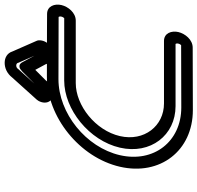

<svg xmlns="http://www.w3.org/2000/svg" viewBox="-32 -796 853 830"><g transform="rotate(-90 395.0 -381.5)"><path d="M749.1 -605C749 -605 640.7 -605.8 479.2 -605.8C304 -605.8 128.9 -464.4 88.7 -290.3C48.5 -116.2 158.3 25.2 333.5 25.2C495.1 25.2 603.7 24.5 603.7 24.5C638 24.5 664.3 -8.5 671 -37.6C677.7 -66.7 666.7 -99.6 632.3 -99.6C632.3 -99.6 473.8 -99.6 362.3 -99.6C265.1 -99.6 196.9 -185.1 221.2 -290.3C245.5 -395.5 353.1 -481 450.3 -481C561.9 -481 720.3 -481 720.3 -481C754.7 -481 780.9 -513.9 787.7 -543C794.4 -572.1 783.3 -605 749.1 -605ZM736.4 -555.1C737.4 -553.9 739.2 -549.7 737.7 -543C736.1 -536.1 732 -531.8 730.8 -530.9C716.7 -531 568.1 -531 461.9 -531C336.1 -531 201.8 -422.9 171.2 -290.3C140.6 -157.7 224.9 -49.6 350.8 -49.6C457.2 -49.6 606.9 -49.6 619.7 -49.6C620.7 -48.5 622.5 -44.3 621 -37.6C619.4 -30.7 615.3 -26.4 614.1 -25.5C602.7 -25.5 497.6 -24.8 345 -24.8C197.2 -24.8 105 -144.1 138.7 -290.3C172.5 -436.5 319.8 -555.8 467.6 -555.8C620.7 -555.8 726 -555.1 736.4 -555.1ZM526.5 -738.3C532.7 -738.3 536.6 -734.6 537.2 -732.1C537.4 -731 537.9 -729.6 538.3 -728.8C541.1 -722.4 556.6 -687.1 568.6 -659.7L540.2 -712.3C538.9 -714.8 527 -738.6 500.6 -712.3L448 -659.7C475.6 -690.4 504.1 -722.1 510.2 -728.8C511.2 -729.8 512.3 -731.3 512.9 -732.1C515.1 -735.2 519.9 -738.3 526.5 -738.3ZM538 -788.3C516.7 -788.3 492.7 -779.5 473.9 -755.3C460.6 -740.6 379.7 -650.7 379.7 -650.7L378.2 -649C376.6 -647.2 374.5 -644.3 373.2 -641.7L372.2 -639.8C364.5 -624.6 362.8 -605.8 373.4 -592.1C380.7 -582.7 392.1 -578.3 404.2 -578.3C427.3 -578.3 448.4 -591.7 462.4 -611L507.5 -656L531.8 -611C536 -595.2 549.8 -578.3 574.8 -578.3C587.6 -578.3 601.8 -583.2 613.7 -593.5C629.4 -607.1 635.8 -625.1 635.2 -639.8L635.1 -641.7C635 -643.9 634.4 -646.8 633.4 -649L632.7 -650.7C632.6 -650.9 594.6 -737.7 586.8 -755.3C580.2 -776.4 561.1 -788.3 538 -788.3Z"/></g></svg>

Font: Hi.
Style: Regular
Weight: 400
Designer: Mew Too, Robert Jablonski
Foundry: Cannot Into Space Fonts
Version: Version 1.996